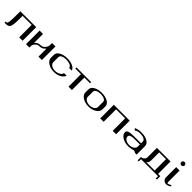

<svg xmlns="http://www.w3.org/2000/svg" viewBox="577 -2828 4989 4989"><g transform="rotate(45 3071.5 -333.5)"><path d="M708 -500V0H583V-458H250Q250 -373 249.5 -324.7Q249 -276.4 246.6 -221.7Q244.1 -167 239.7 -139.6Q235.4 -112.3 226.6 -82.5Q217.8 -52.7 206.5 -40.5Q195.3 -28.3 176.8 -17.1Q158.2 -5.9 136.2 -2.9Q114.3 0 83 0H42V-42H67.4Q85.9 -42 94.7 -51.3Q103.5 -60.5 111.8 -105Q120.1 -149.4 122.6 -241.7Q125 -334 125 -500Z M1124 -208Q1051.8 -208 1004.9 -158.2Q958 -108.4 958 -51.8V0H833V-500H958V-173.8Q960 -174.8 980 -194.3Q1000 -213.9 1011.2 -220.7Q1022.5 -227.5 1053.2 -237.8Q1084 -248 1124 -250Q1195.3 -250 1243.2 -309.1Q1291 -368.2 1291 -426.8V-500H1416V0H1291V-292Q1242.2 -240.2 1206.1 -224.1Q1169.9 -208 1124 -208Z M2159.2 -354.5H2061.5Q2061.5 -403.3 1999 -430.7Q1936.5 -458 1853.5 -458Q1772.5 -458 1719.2 -431.2Q1666 -404.3 1666 -354.5V-167Q1666 -115.2 1720.7 -78.6Q1775.4 -42 1853.5 -42Q1932.6 -42 1997.1 -79.1Q2061.5 -116.2 2061.5 -167H2159.2Q2136.7 -94.7 2051.3 -47.4Q1965.8 0 1853.5 0Q1722.7 0 1631.8 -61Q1541 -122.1 1541 -208V-312.5Q1541 -397.5 1630.9 -448.7Q1720.7 -500 1853.5 -500Q1970.7 -500 2054.7 -461.9Q2138.7 -423.8 2159.2 -354.5Z M2727.5 -500V-458H2519.5V0H2394.5V-458H2186.5V-500Z M3310.5 -167V-354.5Q3310.5 -403.3 3257.3 -430.7Q3204.1 -458 3123 -458Q3042 -458 2988.8 -431.2Q2935.5 -404.3 2935.5 -354.5V-167Q2935.5 -115.2 2990.2 -78.6Q3044.9 -42 3123 -42Q3200.2 -42 3255.4 -78.6Q3310.5 -115.2 3310.5 -167ZM3435.5 -208Q3435.5 -121.1 3343.8 -60.5Q3252 0 3123 0Q2992.2 0 2901.4 -61Q2810.5 -122.1 2810.5 -208V-312.5Q2810.5 -397.5 2900.4 -448.7Q2990.2 -500 3123 -500Q3256.8 -500 3346.2 -448.2Q3435.5 -396.5 3435.5 -312.5Z M4143.6 -500V0H4018.6V-458H3685.5V0H3560.5V-500Z M4893.6 0Q4860.4 0 4838.4 -4.9Q4816.4 -9.8 4808.6 -16.1Q4800.8 -22.5 4791 -27.3Q4781.2 -32.2 4768.6 -32.2Q4766.6 -32.2 4707 -16.1Q4647.5 0 4581.1 0Q4452.1 0 4360.4 -60.5Q4268.6 -121.1 4268.6 -198.2Q4268.6 -215.8 4274.4 -229.5Q4280.3 -243.2 4293.9 -252.4Q4307.6 -261.7 4321.3 -269Q4335 -276.4 4361.3 -280.3Q4387.7 -284.2 4406.2 -286.6Q4424.8 -289.1 4460.4 -290.5Q4496.1 -292 4517.6 -292Q4539.1 -292 4581.1 -292H4768.6V-354.5Q4768.6 -403.3 4715.3 -430.7Q4662.1 -458 4581.1 -458Q4466.8 -458 4418.9 -411.1L4373 -457Q4457 -500 4580.1 -500Q4713.9 -500 4803.7 -448.2Q4893.6 -396.5 4893.6 -312.5ZM4768.6 -250H4581.1Q4539.1 -250 4507.8 -246.6Q4476.6 -243.2 4449.2 -234.4Q4421.9 -225.6 4407.7 -208.5Q4393.6 -191.4 4393.6 -167Q4393.6 -115.2 4448.2 -78.6Q4502.9 -42 4581.1 -42Q4658.2 -42 4713.4 -78.6Q4768.6 -115.2 4768.6 -167Z M5059.6 -42Q5102.5 -67.4 5123 -92.3Q5143.6 -117.2 5143.6 -152.3V-500H5643.6V-42H5726.6V83H5684.6V0H5059.6V83H5018.6V-42ZM5184.6 -42H5518.6V-458H5268.6V-144.5Q5268.6 -117.2 5247.1 -79.6Q5225.6 -42 5184.6 -42Z M5914.1 -750Q5939.5 -750 5958 -731.4Q5976.6 -712.9 5976.6 -687.5Q5976.6 -662.1 5958 -643.6Q5939.5 -625 5914.1 -625Q5887.7 -625 5869.6 -643.6Q5851.6 -662.1 5851.6 -687.5Q5851.6 -712.9 5869.6 -731.4Q5887.7 -750 5914.1 -750ZM5976.6 -500V-110.4Q5976.6 -42 5992.2 -42Q6029.3 -42 6101.6 -85V-41Q6035.2 0 5976.6 0Q5921.9 0 5886.7 -39.1Q5851.6 -78.1 5851.6 -103.5V-500Z"/></g></svg>

Font: okolaks
Style: Bold
Weight: 600
Width: 8
Version: Version 000.6.0